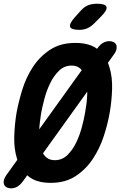

<svg xmlns="http://www.w3.org/2000/svg" viewBox="-54 -970 674 1029"><path d="M239.6 -111.5Q279.2 -111.5 307.4 -139.2Q335.6 -166.8 354.5 -206.4Q373.5 -246 385 -289.6Q396.6 -333.1 401.9 -365.6Q405.9 -387.2 409.4 -414Q412.9 -440.9 413.6 -469.2Q414.3 -497.6 411 -524.2Q407.8 -550.9 398.2 -571.9Q388.7 -593 372.2 -605.7Q355.8 -618.5 329.4 -618.5Q290.5 -618.5 262.2 -590.8Q233.8 -563.2 214.7 -523.6Q195.5 -484 184.1 -440.7Q172.7 -397.5 166.7 -365.3Q163.4 -344.1 159.9 -316.8Q156.4 -289.4 155.7 -261.4Q155 -233.4 158.5 -206.4Q161.9 -179.4 171.3 -158.2Q180.6 -137 197.3 -124.3Q213.9 -111.5 239.6 -111.5ZM218 10Q138.8 10 96.7 -26.5Q54.6 -63 37.3 -118.6Q20.1 -174.3 22.4 -240.3Q24.7 -306.3 34.7 -365.6Q45.4 -424.3 65.7 -490.1Q86.1 -556 122.6 -611.5Q159.2 -667 214.5 -703.5Q269.8 -740 350 -740Q429.2 -740 471.8 -704Q514.4 -668 531.7 -612.9Q548.9 -557.7 546.8 -492.7Q544.6 -427.7 534.6 -370.1Q524.6 -309.4 502.9 -242.6Q481.2 -175.7 444.2 -119.4Q407.1 -63 351.8 -26.5Q296.5 10 218 10ZM3.9 39.4Q-7.2 39.4 -17 34.7Q-26.7 30 -31.3 20.7Q-35.8 11.5 -33.5 -2.5Q-31.1 -16.4 -17.3 -35.2L469.2 -712.5Q482.6 -731.3 498.4 -740.4Q514.2 -749.4 532.7 -749.4Q544.1 -749.4 554.2 -744.7Q564.3 -740 568.5 -730.6Q572.7 -721.2 570.4 -707.2Q568 -693.3 553.9 -674.5L67.8 3.1Q53.7 21.6 38.4 30.5Q23.1 39.4 3.9 39.4ZM371.6 -810Q326.6 -810 321.5 -826.9Q316.5 -843.8 349.3 -880L380.2 -914.2Q399.9 -935.6 420.5 -942.8Q441.2 -950 466.6 -950Q511.9 -950 516.8 -932.6Q521.6 -915.2 486.8 -880.8L450.1 -843.8Q432.5 -826.2 413.2 -818.1Q393.9 -810 371.6 -810Z"/></svg>

Font: Maple Mono
Style: Italic
Weight: 400
Italic angle: -10°
Monospace: yes
Designer: subframe7536
Version: Version 7.300